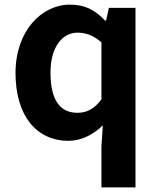

<svg xmlns="http://www.w3.org/2000/svg" viewBox="-20 -594 684 829"><path d="M424 -53 418 37V215H565V-560H450L438 -505H434C389 -552 346 -574 282 -574C161 -574 47 -462 47 -279C47 -96 136 14 276 14C332 14 385 -14 424 -53ZM314 -107C237 -107 198 -165 198 -281C198 -393 251 -453 314 -453C349 -453 383 -442 418 -411V-165C386 -122 353 -107 314 -107Z"/></svg>

Font: Bithumb Trading Sans Bold
Style: Bold
Weight: 700
Designer: Ham Hyungwon
Foundry: Bithumb
Version: Version 0.500;FEAKit 1.0